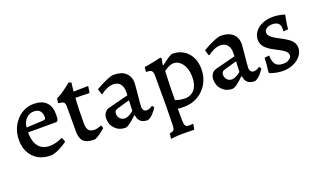

<svg xmlns="http://www.w3.org/2000/svg" viewBox="-78 -999 2826 1695"><g transform="rotate(-20 1335.0 -151.5)"><path d="M31 -213Q31 -282 61.5 -340.5Q92 -399 144.5 -433.5Q197 -468 259 -468Q337 -468 377 -428.5Q417 -389 417 -312Q417 -281 411 -259L398 -248H130Q130 -162 166.5 -116Q203 -70 270 -70Q326 -70 390 -100L396 -97L410 -59Q374 -32 328 -10Q282 12 249 12Q149 12 90 -49.5Q31 -111 31 -213ZM293 -301Q306 -302 310.5 -307Q315 -312 315 -326Q315 -364 296 -384.5Q277 -405 241 -405Q198 -405 168.5 -375.5Q139 -346 132 -293Z M530 -110V-346Q530 -375 518.5 -385.5Q507 -396 474 -397L468 -404L473 -442Q506 -458 538 -480Q570 -502 591 -518.5Q612 -535 617 -540L641 -530Q640 -525 637 -504.5Q634 -484 631 -449L765 -452L769 -449L759 -389L627 -392Q620 -285 620 -157Q620 -110 636.5 -89.5Q653 -69 692 -69Q706 -69 720 -73Q734 -77 743.5 -81Q753 -85 756 -86L767 -57Q761 -52 740.5 -35.5Q720 -19 696 -3.5Q672 12 660 12Q590 12 560 -16.5Q530 -45 530 -110Z M1068 -67 1062 -69Q1027 -34 997.5 -13Q968 8 952 8Q895 8 857.5 -30Q820 -68 820 -125Q820 -156 835 -178Q850 -200 875 -207L1066 -256L1067 -291Q1067 -338 1044 -364Q1021 -390 980 -390Q953 -390 922 -377Q891 -364 861 -341L855 -345L840 -395Q887 -423 938.5 -445.5Q990 -468 1013 -468Q1086 -468 1125 -432.5Q1164 -397 1164 -336Q1164 -324 1156 -246Q1145 -140 1145 -117Q1145 -97 1155 -85Q1165 -73 1184 -73Q1198 -73 1213.5 -80Q1229 -87 1238 -95L1253 -76Q1237 -48 1212 -22Q1187 4 1162 12Q1076 12 1068 -67ZM1060 -112 1064 -210 942 -175Q915 -166 915 -137Q915 -109 932.5 -90.5Q950 -72 978 -72Q995 -72 1018 -83.5Q1041 -95 1060 -112Z M1303 188Q1334 184 1343 171.5Q1352 159 1352 120Q1355 15 1355 -41V-332Q1355 -366 1344.5 -379Q1334 -392 1307 -392H1295L1291 -397L1295 -438Q1344 -445 1392 -455.5Q1440 -466 1454 -469L1462 -460Q1461 -455 1457 -437Q1453 -419 1451 -402L1455 -396Q1543 -465 1564 -465Q1622 -465 1666.5 -438Q1711 -411 1735.5 -362.5Q1760 -314 1760 -250Q1760 -176 1726 -116.5Q1692 -57 1633.5 -23Q1575 11 1503 11Q1485 11 1467.5 10Q1450 9 1444 8V106Q1444 150 1452.5 165.5Q1461 181 1487 181Q1497 181 1507 180Q1517 179 1524 179L1526 183L1517 231L1410 230Q1374 230 1340.5 233Q1307 236 1297 237ZM1660 -212Q1660 -261 1645 -300Q1630 -339 1603 -361Q1576 -383 1543 -383Q1525 -383 1500.5 -372Q1476 -361 1453 -343Q1446 -201 1446 -73Q1463 -66 1487.5 -61Q1512 -56 1535 -56Q1594 -56 1627 -97.5Q1660 -139 1660 -212Z M2074 -67 2068 -69Q2033 -34 2003.5 -13Q1974 8 1958 8Q1901 8 1863.5 -30Q1826 -68 1826 -125Q1826 -156 1841 -178Q1856 -200 1881 -207L2072 -256L2073 -291Q2073 -338 2050 -364Q2027 -390 1986 -390Q1959 -390 1928 -377Q1897 -364 1867 -341L1861 -345L1846 -395Q1893 -423 1944.5 -445.5Q1996 -468 2019 -468Q2092 -468 2131 -432.5Q2170 -397 2170 -336Q2170 -324 2162 -246Q2151 -140 2151 -117Q2151 -97 2161 -85Q2171 -73 2190 -73Q2204 -73 2219.5 -80Q2235 -87 2244 -95L2259 -76Q2243 -48 2218 -22Q2193 4 2168 12Q2082 12 2074 -67ZM2066 -112 2070 -210 1948 -175Q1921 -166 1921 -137Q1921 -109 1938.5 -90.5Q1956 -72 1984 -72Q2001 -72 2024 -83.5Q2047 -95 2066 -112Z M2310 -12 2306 -20Q2309 -39 2313 -83.5Q2317 -128 2318 -153L2362 -158Q2363 -99 2385 -73Q2407 -47 2456 -47Q2489 -47 2512 -62Q2535 -77 2535 -99Q2535 -122 2513 -140.5Q2491 -159 2426 -192Q2368 -221 2341.5 -251.5Q2315 -282 2315 -321Q2315 -363 2340 -396.5Q2365 -430 2409.5 -449Q2454 -468 2509 -468Q2535 -468 2558.5 -464Q2582 -460 2596.5 -456Q2611 -452 2615 -451L2618 -444Q2616 -434 2609 -397Q2602 -360 2599 -319L2553 -315Q2553 -318 2554 -325Q2555 -332 2555 -339Q2555 -375 2536.5 -391.5Q2518 -408 2479 -408Q2448 -408 2427 -393.5Q2406 -379 2406 -358Q2406 -336 2424.5 -317.5Q2443 -299 2485 -277Q2541 -249 2572 -227Q2603 -205 2615.5 -183.5Q2628 -162 2628 -134Q2628 -95 2602 -61.5Q2576 -28 2531.5 -8Q2487 12 2435 12Q2401 12 2373.5 6.5Q2346 1 2330 -4.5Q2314 -10 2310 -12Z"/></g></svg>

Font: Alegreya Medium
Style: Regular
Weight: 500
Designer: Juan Pablo del Peral
Foundry: Huerta Tipografica
Version: Version 2.007; ttfautohint (v1.6)